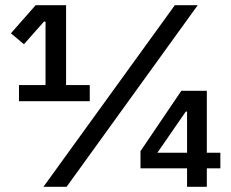

<svg xmlns="http://www.w3.org/2000/svg" viewBox="-20 -718 887 738"><path d="M325 -329V-391H234V-698H117L22 -590L72 -548L149 -635H155V-391H53V-329ZM236 0 740 -698H652L147 0ZM775 0V-71H827V-131H775V-369H677L520 -137V-71H699V0ZM699 -131H585L694 -289H699Z"/></svg>

Font: IBMKR Medm
Style: Regular
Weight: 500
Designer: Mike Abbink; Paul van der Laan; Pieter van Rosmalen; Wujin Sim; Chorong Kim; Dohee Lee;
Foundry: Sandoll Inc.
Version: Version 1.002